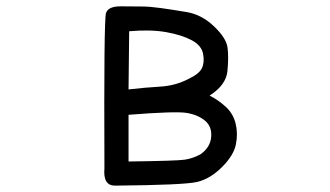

<svg xmlns="http://www.w3.org/2000/svg" viewBox="-20 -582 1040 606"><path d="M342.8 3.9Q304.7 3.9 309.6 -50.8Q307.6 -518.6 314.5 -540.5Q321.3 -562.5 362.3 -562Q403.3 -561.5 427.7 -561.5Q452.1 -561.5 487.3 -556.6Q522.5 -551.8 569.3 -543.9Q616.2 -536.1 655.3 -499Q694.3 -461.9 698.2 -431.6Q702.1 -401.4 697.8 -357.4Q693.4 -313.5 641.6 -280.3Q668.9 -266.6 692.4 -245.1Q715.8 -223.6 723.6 -192.4Q731.4 -161.1 724.6 -126.5Q717.8 -91.8 680.7 -54.7Q643.6 -17.6 602.5 -7.8Q561.5 2 342.8 3.9ZM612.3 -94.7Q643.6 -116.2 646.5 -149.4Q649.4 -182.6 627 -201.2Q604.5 -219.7 569.3 -225.6Q534.2 -231.4 385.7 -219.7V-72.3Q538.1 -74.2 563.5 -78.1Q588.9 -82 612.3 -94.7ZM575.2 -333Q608.4 -348.6 617.2 -366.7Q626 -384.8 621.1 -411.6Q616.2 -438.5 585 -455.1Q553.7 -471.7 504.9 -480.5Q456.1 -489.3 387.7 -483.4L385.7 -299.8Q436.5 -305.7 485.4 -308.6Q534.2 -311.5 575.2 -333Z"/></svg>

Font: NaikaiFont
Style: Regular
Weight: 400
Version: Version 1.67